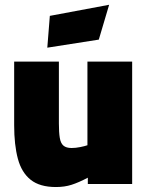

<svg xmlns="http://www.w3.org/2000/svg" viewBox="-20 -756 606 789"><path d="M209.9 12.6Q143.5 12.6 106.1 -17.2Q68.6 -47 53.4 -103.8Q38.2 -160.7 38.2 -241.3V-502.8H222V-248.7Q222 -211.5 225.7 -189.3Q229.4 -167.1 240.8 -157.5Q252.2 -147.8 274.2 -147.8Q290.8 -147.8 309.7 -151.6Q328.7 -155.4 339.3 -159.2V-502.8H523.1V0H340.9V-25.8Q303.1 -5.9 274.2 3.3Q245.4 12.6 209.9 12.6ZM174.4 -560.1 184.8 -690.8 428.5 -736.4 386 -593.2Z"/></svg>

Font: TitilliumWeb ExtraLight
Style: Regular
Weight: 400
Designer: Mohamed Gaber, Accademia di Belle Arti di Urbino and others
Foundry: Kief Type Foundry, Accademia di Belle Arti di Urbino and others
Version: Version 3.000; ttfautohint (v1.8.2)